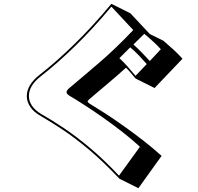

<svg xmlns="http://www.w3.org/2000/svg" viewBox="-20 -859 1040 1010"><path d="M608 81Q523 -9 448.5 -71.5Q374 -134 310 -176.5Q246 -219 194 -249Q157 -270 139 -297Q121 -324 121 -353Q121 -413 189 -466Q275 -533 370 -625.5Q465 -718 566 -839L666 -789L768 -680L839 -645Q866 -622 891.5 -599Q917 -576 940 -550L793 -396L693 -446Q680 -461 668 -475.5Q656 -490 643 -503Q593 -458 545.5 -418Q498 -378 452 -339Q441 -330 441 -325Q441 -321 451 -314Q486 -293 532.5 -263Q579 -233 631 -196Q683 -159 734.5 -119Q786 -79 830 -39L708 131ZM716 -87Q675 -125 625 -164Q575 -203 524 -239Q473 -275 426.5 -305Q380 -335 346 -355Q330 -365 330 -374Q330 -384 346 -397Q425 -463 508.5 -535Q592 -607 681 -701L566 -824Q470 -709 375.5 -617Q281 -525 195 -458Q132 -409 132 -354Q132 -327 148.5 -302.5Q165 -278 199 -258Q252 -228 315.5 -185.5Q379 -143 452 -82Q525 -21 606 65ZM826 -600Q808 -620 784.5 -641.5Q761 -663 739 -681L682 -625Q705 -604 727 -581.5Q749 -559 768 -538ZM752 -522Q732 -545 710 -568Q688 -591 665 -610L608 -553Q630 -533 652 -508Q674 -483 693 -460Z"/></svg>

Font: Rampart One
Style: Regular
Weight: 400
Designer: Fontworks Inc.
Foundry: Fontworks Inc.
Version: Version 1.100